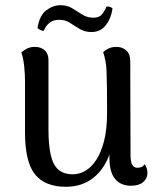

<svg xmlns="http://www.w3.org/2000/svg" viewBox="-20 -703 610 737"><path d="M428 -523Q450 -523 465 -509Q480 -495 480 -469L481 -110Q481 -82 487.5 -70.5Q494 -59 508 -59Q514 -59 522 -61.5Q530 -64 535 -73Q546 -57 546 -40Q546 -18 529.5 -4Q513 10 483 10Q443 10 421.5 -16.5Q400 -43 400 -97V-160L415 -180Q409 -120 385 -76.5Q361 -33 322.5 -9.5Q284 14 233 14Q153 14 114.5 -33.5Q76 -81 76 -195V-391Q76 -417 73 -447.5Q70 -478 62 -502Q71 -510 83.5 -516.5Q96 -523 114 -523Q137 -523 151.5 -510Q166 -497 166 -473V-207Q166 -146 175 -107.5Q184 -69 204.5 -51.5Q225 -34 260 -34Q284 -34 307 -47Q330 -60 349 -88.5Q368 -117 379.5 -162Q391 -207 391 -271Q391 -329 390.5 -367Q390 -405 389 -429.5Q388 -454 384.5 -470.5Q381 -487 376 -503Q382 -509 395 -516Q408 -523 428 -523ZM412 -670Q406 -631 385.5 -605.5Q365 -580 331 -580Q306 -580 286.5 -591.5Q267 -603 249 -615Q231 -627 208 -627Q184 -627 169.5 -615Q155 -603 148 -585Q143 -584 136 -587.5Q129 -591 124 -595Q131 -643 157 -663Q183 -683 212 -683Q238 -683 257.5 -671Q277 -659 296 -647Q315 -635 338 -635Q361 -635 371.5 -648Q382 -661 389 -678Q397 -678 402.5 -676.5Q408 -675 412 -670Z"/></svg>

Font: Arima Medium
Style: Regular
Weight: 500
Designer: Joana Correia and Natanael Gama
Foundry: NDISCOVER
Version: Version 1.101;gftools[0.9.23]